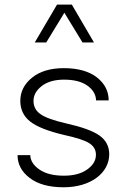

<svg xmlns="http://www.w3.org/2000/svg" viewBox="-20 -792 535 817"><path d="M251.5 -502C194.3 -502 149.4 -488.3 116.2 -461.4C83 -434.6 66.4 -401.4 66.4 -362.8C66.4 -326.2 80.6 -296.9 108.4 -274.9C136.2 -252.9 184.1 -233.9 252.4 -217.8C304.7 -206.5 340.8 -194.8 359.9 -182.6C378.9 -170.4 388.2 -154.3 388.2 -133.3C388.2 -109.4 376 -88.9 351.6 -71.3C326.7 -53.2 293.5 -44.4 252 -44.4C207.5 -44.4 172.4 -53.2 147.5 -70.8C122.6 -87.9 109.4 -108.4 108.9 -131.8H54.7C54.7 -93.3 71.8 -61 106.4 -34.7C141.1 -8.3 189 4.9 250.5 4.9C368.7 4.9 444.8 -58.1 444.8 -135.3C444.8 -168.9 431.2 -195.3 403.3 -215.3C375.5 -234.9 328.1 -252 260.7 -267.1C207.5 -279.3 171.4 -292.5 151.9 -306.6C132.3 -320.3 122.6 -338.9 122.6 -362.8C122.6 -386.7 134.3 -408.2 158.2 -426.3C181.6 -444.3 213.4 -453.1 252.9 -453.1C295.4 -453.1 328.6 -444.3 352.5 -427.2C376.5 -409.7 388.2 -388.7 388.7 -364.7H442.4C442.4 -403.8 425.8 -436.5 392.1 -462.9C358.4 -488.8 311.5 -502 251.5 -502ZM285.6 -772.5H222.7L127.9 -611.3H176.8L253.9 -737.8L331.1 -611.3H379.9Z"/></svg>

Font: Estedad Light
Style: Regular
Weight: 300
Designer: Amin Abedi
Version: Version 7.3